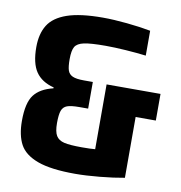

<svg xmlns="http://www.w3.org/2000/svg" viewBox="-79 -770 805 852"><g transform="rotate(10 323.0 -344.0)"><path d="M627 -407V-287H536V-13Q488 -4 425.5 2Q363 8 315 8Q205 8 145.5 -14Q86 -36 64 -77Q42 -118 42 -183Q42 -264 69 -299.5Q96 -335 155 -349V-353Q100 -367 74 -405Q48 -443 48 -516Q48 -576 72.5 -615.5Q97 -655 156 -675.5Q215 -696 317 -696Q365 -696 425.5 -690Q486 -684 533 -675V-563Q493 -568 441.5 -571.5Q390 -575 351 -575Q283 -575 253 -568.5Q223 -562 213 -545Q203 -528 203 -489Q203 -455 208.5 -438.5Q214 -422 230.5 -414.5Q247 -407 282 -407H322V-287H282Q245 -287 227.5 -280.5Q210 -274 203.5 -256Q197 -238 197 -200Q197 -161 208 -143Q219 -125 244.5 -119Q270 -113 324 -113Q364 -113 384 -115V-407Z"/></g></svg>

Font: Saira Semi Condensed
Style: Bold
Weight: 700
Width: 4
Designer: Hector Gatti with collaboration of the Omnibus-Type team
Foundry: Omnibus-Type
Version: Version 1.001; ttfautohint (v1.8)